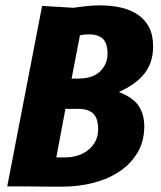

<svg xmlns="http://www.w3.org/2000/svg" viewBox="-20 -695 599 716"><path d="M137 -673 253 -666Q275 -669 301 -672Q327 -675 353 -675Q394 -675 430 -667Q466 -659 493 -641Q520 -623 535.5 -594Q551 -565 551 -522Q551 -461 518 -420Q485 -379 423 -352Q475 -332 496.5 -301Q518 -270 518 -223Q518 -169 493.5 -127Q469 -85 427 -56.5Q385 -28 329.5 -13.5Q274 1 212 1Q186 1 160 1Q134 1 111.5 0.5Q89 0 73.5 0Q58 0 53 0H7ZM224 -289 190 -108H224Q246 -108 268 -114.5Q290 -121 307.5 -134.5Q325 -148 335.5 -167.5Q346 -187 346 -214Q346 -253 328 -271Q310 -289 272 -289ZM311 -567Q293 -567 278 -563L247 -402H272Q326 -402 353.5 -429Q381 -456 381 -494Q381 -534 363.5 -550.5Q346 -567 311 -567Z"/></svg>

Font: Amaranth
Style: Bold Italic
Weight: 700
Italic angle: -12°
Designer: Gesine Todt
Foundry: Gesine Todt
Version: Version 1.001